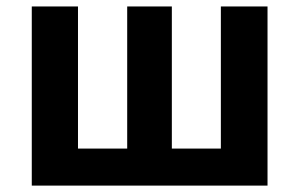

<svg xmlns="http://www.w3.org/2000/svg" viewBox="-20 -580 935 600"><path d="M79.3 0V-559.8H223.7V-115.7H377.5V-559.8H517V-115.7H670.2V-559.8H816V0Z"/></svg>

Font: Noto Sans JP
Style: Regular
Weight: 100
Designer: Ryoko NISHIZUKA 西塚涼子 (kana, bopomofo & ideographs); Paul D. Hunt (Latin, Greek & Cyrillic); Sandoll Communications 산돌커뮤니
Foundry: Adobe
Version: Version 2.004;hotconv 1.0.118;makeotfexe 2.5.65603